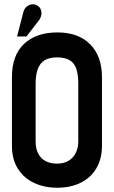

<svg xmlns="http://www.w3.org/2000/svg" viewBox="-20 -869 535 900"><path d="M36 -508V-186Q36 -121 64.5 -77Q93 -33 141 -11Q189 11 248 11Q311 11 358.5 -12.5Q406 -36 432 -80.5Q458 -125 458 -186V-507Q458 -605 403 -661Q348 -717 249 -717Q150 -717 93 -663.5Q36 -610 36 -508ZM147 -206V-476Q147 -519 157.5 -546.5Q168 -574 190 -587Q212 -600 247 -600Q285 -600 307 -586.5Q329 -573 338 -546Q347 -519 347 -476V-207Q347 -176 335 -152Q323 -128 301 -115Q279 -102 247 -102Q215 -102 192.5 -114.5Q170 -127 158.5 -150.5Q147 -174 147 -206ZM162 -773Q171 -785 173.5 -798.5Q176 -812 171.5 -824Q167 -836 155 -843Q142 -851 128 -848.5Q114 -846 104 -837Q94 -828 90 -814L60 -698H104Z"/></svg>

Font: Advent Pro
Style: Bold
Weight: 700
Designer: VivaRado, Andreas Kalpakidis
Foundry: VivaRado, Andreas Kalpakidis
Version: Version 3.000